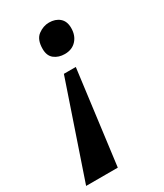

<svg xmlns="http://www.w3.org/2000/svg" viewBox="-197 -614 738 866"><g transform="rotate(-30 172.0 -181.0)"><path d="M214 -308 151 180H-14L152 -308ZM209 -542Q242 -542 263 -524Q284 -506 284 -471Q284 -432 261.5 -407.5Q239 -383 201 -383Q169 -383 147 -400Q125 -417 125 -453Q125 -502 152 -522Q179 -542 209 -542Z"/></g></svg>

Font: Noto Serif Tamil SemiCondensed
Style: Bold Italic
Weight: 700
Width: 4
Italic angle: -12°
Designer: Indian Type Foundry, Tom Grace, and the Monotype Design Team
Foundry: Monotype Imaging Inc.
Version: Version 2.003; ttfautohint (v1.8.4.7-5d5b)